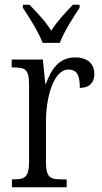

<svg xmlns="http://www.w3.org/2000/svg" viewBox="-20 -786 428 806"><path d="M159 -606H231C248 -651 288 -715 314 -753V-766H286C252 -730 221 -698 195 -657C170 -698 138 -730 104 -766H76V-753C102 -715 142 -651 159 -606ZM30 0H260V-33H239C192 -33 173 -40 173 -105V-279C173 -374 204 -494 267 -494C306 -494 315 -466 315 -417C356 -417 376 -440 376 -475C376 -517 349 -545 295 -545C226 -545 194 -492 173 -435H170L160 -536H29V-503H34C85 -503 102 -496 102 -431V-108C102 -40 83 -33 35 -33H30Z"/></svg>

Font: Noto Serif Armenian Condensed Light
Style: Regular
Weight: 300
Width: 3
Designer: Monotype Design Team
Foundry: Monotype Imaging Inc.
Version: Version 2.008